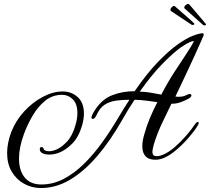

<svg xmlns="http://www.w3.org/2000/svg" viewBox="-20 -804 1061 970"><path d="M948 -679 844 -748Q841 -751 841 -754Q841 -762 850 -769.5Q859 -777 864 -772L937 -708Q943 -703 948.5 -697.5Q954 -692 959 -687Q962 -686 962 -683Q962 -680 957.5 -678.5Q953 -677 948 -679ZM1006 -678 913 -761Q910 -764 911 -767Q912 -775 921.5 -781Q931 -787 936 -782L999 -708Q1004 -702 1009 -696Q1014 -690 1018 -685Q1021 -683 1021 -680Q1020 -677 1015.5 -676Q1011 -675 1006 -678ZM1007 -621Q1005 -617 1002.5 -611.5Q1000 -606 997 -598Q990 -583 981 -562.5Q972 -542 961 -518Q940 -472 914.5 -418Q889 -364 866 -316Q871 -316 874.5 -315.5Q878 -315 882 -315Q906 -315 920 -323Q932 -329 938 -329Q947 -329 947 -322Q947 -315 935 -307Q920 -298 895 -288.5Q870 -279 846 -280Q823 -231 802.5 -189.5Q782 -148 764 -96Q750 -54 750 -36Q750 -26 755 -20.5Q760 -15 774 -15Q787 -15 805 -23Q833 -35 863 -61Q893 -87 920 -118Q947 -149 964 -175Q973 -188 980 -188Q984 -188 984 -183Q984 -178 976 -165Q959 -138 930.5 -105.5Q902 -73 870 -46Q838 -19 808 -6Q786 3 765 3Q699 3 699 -66Q699 -91 708 -122Q721 -169 737 -207Q753 -245 775 -288Q744 -292 718.5 -295.5Q693 -299 660 -300Q645 -278 629.5 -253Q614 -228 599 -201Q539 -95 473 -17.5Q407 60 335.5 103Q264 146 187 146Q141 146 102 124.5Q63 103 39.5 63.5Q16 24 16 -31Q16 -55 21 -81.5Q26 -108 37 -137Q59 -194 101.5 -240.5Q144 -287 196 -314.5Q248 -342 297 -342Q341 -342 372.5 -313.5Q404 -285 404 -230Q404 -204 395 -171Q377 -110 344 -77.5Q311 -45 277 -32Q252 -23 228 -23Q211 -23 198.5 -28Q186 -33 182 -43Q181 -46 181 -50Q181 -61 190 -61Q199 -61 201 -50Q202 -47 208.5 -43.5Q215 -40 228 -40Q236 -40 245 -42Q254 -44 264 -48Q290 -59 317.5 -87.5Q345 -116 361 -171Q371 -204 371 -233Q371 -279 348 -302Q325 -325 294 -325Q246 -325 209.5 -296Q173 -267 146 -221.5Q119 -176 101 -127Q76 -59 76 -3Q76 58 105 93Q134 128 189 128Q248 128 301.5 100Q355 72 404 24Q453 -24 497 -85.5Q541 -147 581 -215Q595 -238 608 -259.5Q621 -281 634 -300Q598 -300 565.5 -295.5Q533 -291 508 -274.5Q483 -258 467 -221Q464 -216 460.5 -210.5Q457 -205 452 -204Q451 -204 450.5 -203.5Q450 -203 449 -203Q442 -203 442 -211Q442 -213 444 -219Q446 -225 451 -234Q490 -301 545.5 -322.5Q601 -344 660 -343Q722 -433 777 -490Q832 -547 877 -579Q922 -611 955 -623.5Q988 -636 1004 -636Q1009 -636 1009 -631Q1009 -625 1007 -621ZM960 -597Q951 -597 936.5 -590Q922 -583 909 -574.5Q896 -566 890 -562Q852 -534 799.5 -480.5Q747 -427 686 -341Q719 -340 743 -335.5Q767 -331 795 -326Q826 -386 859 -437Q892 -488 919.5 -529Q947 -570 960 -597ZM948 -679 844 -748Q841 -751 841 -754Q841 -762 850 -769.5Q859 -777 864 -772L937 -708Q943 -703 948.5 -697.5Q954 -692 959 -687Q962 -686 962 -683Q962 -680 957.5 -678.5Q953 -677 948 -679Z"/></svg>

Font: Gwendolyn
Style: Bold
Weight: 700
Designer: Robert E. Leuschke
Foundry: Robert E. Leuschke
Version: Version 1.010; ttfautohint (v1.8.3)